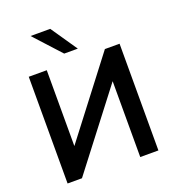

<svg xmlns="http://www.w3.org/2000/svg" viewBox="-163 -1065 1082 1192"><g transform="rotate(-20 377.5 -469.5)"><path d="M78 0V-705H197V-204L581 -705H678V0H558V-501L173 0ZM334 -765 175 -939H305L424 -765Z"/></g></svg>

Font: MulishBold
Style: Bold
Weight: 700
Designer: Vernon Adams
Foundry: Vernon Adams
Version: Version 3.602; ttfautohint (v1.8.3)